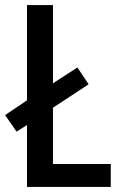

<svg xmlns="http://www.w3.org/2000/svg" viewBox="-24 -734 477 754"><path d="M82 0V-243L41 -217L-4 -282L82 -340V-714H184V-407L280 -469L324 -403L184 -311V-90H411V0Z"/></svg>

Font: Noto Sans Gurmukhi Condensed Medium
Style: Regular
Weight: 500
Width: 3
Designer: Jelle Bosma - Monotype Design Team
Foundry: Monotype Imaging Inc.
Version: Version 2.004; ttfautohint (v1.8.4.7-5d5b)